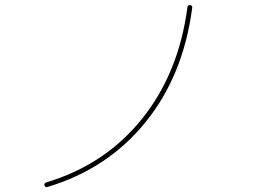

<svg xmlns="http://www.w3.org/2000/svg" viewBox="-20 -751 1040 778"><path d="M171.9 6.8Q164.1 9.8 160.2 0Q157.2 -7.8 167 -11.7Q405.3 -83 554.7 -268.6Q704.1 -454.1 739.3 -720.7Q741.2 -731.4 750 -730.5Q760.7 -728.5 758.8 -718.8Q722.7 -444.3 569.3 -255.4Q416 -66.4 171.9 6.8Z"/></svg>

Font: Rounded-X Mgen+ 2m thin
Style: Regular
Weight: 100
Designer: [Source Han Sans]
Ryoko NISHIZUKA  (kana & ideographs); Paul D. Hunt (Latin, Greek & Cyrillic); Wenlong ZHANG  (bopomofo
Version: Version 1.059.20150602